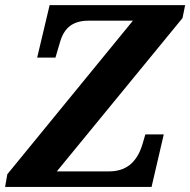

<svg xmlns="http://www.w3.org/2000/svg" viewBox="-22 -734 747 754"><path d="M694.8 -663.1 201.2 -61H407.2Q429.7 -61 449.7 -66.9Q469.7 -72.8 486.3 -85.4Q502.9 -98.1 516.1 -118.9Q529.3 -139.6 538.1 -169.9L548.8 -206.1H621.1L573.2 0H-2L6.8 -49.8L500 -652.8H326.2Q280.8 -652.8 253.2 -632.3Q225.6 -611.8 212.9 -565.9L195.8 -507.8H124L172.9 -713.9H705.1Z"/></svg>

Font: Droid Serif
Style: Bold Italic
Weight: 700
Italic angle: -12°
Designer: Monotype Design team
Foundry: Monotype Imaging Inc.
Version: Version 1.03